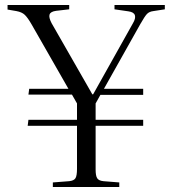

<svg xmlns="http://www.w3.org/2000/svg" viewBox="-20 -743 680 763"><path d="M190 0V-18L255 -23Q274 -25 280 -35Q286 -45 286 -72V-243H90L93 -267H286V-332L266 -367H93L96 -390H252L105 -647Q90 -673 78.5 -684Q67 -695 45 -699L10 -705V-723H255V-706L203 -700Q181 -697 177 -685.5Q173 -674 185 -651L347 -368H350L508 -650Q520 -670 516 -682.5Q512 -695 490 -698L435 -706V-723H635V-706L590 -699Q573 -697 564 -687.5Q555 -678 538 -648L393 -390H549V-366H379L360 -332V-267H549V-243H360V-69Q360 -45 366 -35Q372 -25 391 -23L454 -18V0Z"/></svg>

Font: Literata 60pt Light
Style: Regular
Weight: 300
Designer: Latin by Veronika Burian and Jose Scaglione. Greek by Irene Vlachou. Cyrillic by Vera Evstafieva.
Foundry: TypeTogether
Version: Version 3.103;gftools[0.9.29]